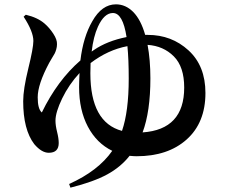

<svg xmlns="http://www.w3.org/2000/svg" viewBox="-20 -795 1040 886"><path d="M638 -184Q830 -197 830 -391Q830 -487 782 -535Q734 -583 661 -588Q674 -518 674 -434Q674 -280 638 -184ZM397 -457Q397 -230 543 -191Q574 -281 574 -432Q574 -522 568 -582Q478 -565 398 -504Q397 -489 397 -457ZM403 -557 413 -564Q474 -606 564 -624Q547 -735 501 -735Q461 -735 432 -672Q411 -626 403 -557ZM650 -634H662Q772 -634 850 -562.5Q928 -491 928 -366Q928 -229 841.5 -151.5Q755 -74 610 -74Q598 -74 578 -76Q537 -24 474.5 10Q412 44 305 71L299 54Q433 -6 498 -99Q426 -134 385.5 -210.5Q345 -287 345 -393Q345 -416 347 -458Q298 -405 267 -341Q236 -277 236 -238Q236 -216 243.5 -186Q251 -156 251 -135Q251 -90 205 -90Q172 -90 138 -130Q87 -197 87 -328Q87 -383 110.5 -478.5Q134 -574 134 -606Q134 -649 89 -718L99 -727Q154 -714 186 -686Q208 -667 226 -639.5Q244 -612 243 -591Q243 -579 239.5 -567Q236 -555 232 -547.5Q228 -540 219.5 -526.5Q211 -513 207 -505Q154 -406 154 -346Q154 -292 173 -276Q245 -424 351 -516Q364 -625 406 -697Q450 -775 515 -775Q560 -775 595 -739.5Q630 -704 650 -634Z"/></svg>

Font: Swei Spring CJKtc
Style: Bold
Weight: 700
Version: Version 1.021